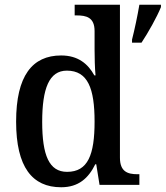

<svg xmlns="http://www.w3.org/2000/svg" viewBox="-20 -780 699 810"><path d="M238 10C311 10 353 -28 382 -87H386L400 0H568V-45H560C518 -45 486 -56 486 -115V-760H295V-715H303C344 -715 379 -707 379 -649V-571C379 -537 380 -494 383 -462H378C351 -511 309 -546 238 -546C116 -546 48 -460 48 -267C48 -75 116 10 238 10ZM537 -613V-600H577C605 -642 642 -708 659 -750V-760H568C560 -713 548 -656 537 -613ZM263 -55C187 -55 158 -125 158 -266C158 -406 187 -482 262 -482C351 -482 379 -406 379 -267C379 -127 351 -55 263 -55Z"/></svg>

Font: Noto Serif Bengali SemiCondensed
Style: Regular
Weight: 400
Width: 4
Designer: Juan Bruce, Universal Thirst, Indian Type Foundry and the Monotype Design Team.
Foundry: Monotype Imaging Inc.
Version: Version 2.003